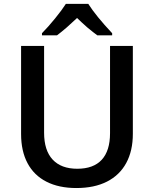

<svg xmlns="http://www.w3.org/2000/svg" viewBox="-20 -948 784 978"><path d="M87.4 -265.6V-713.9H204.6V-272Q204.6 -182.1 248 -135.3Q291.5 -88.4 373.5 -88.4Q456.1 -88.4 498.3 -134.3Q540.5 -180.2 540.5 -269.5V-713.9H656.7V-266.6Q656.7 -179.7 623 -117.7Q589.4 -55.7 524.9 -22.9Q460.4 9.8 369.1 9.8Q279.8 9.8 216.6 -22.5Q153.3 -54.7 120.4 -116.5Q87.4 -178.2 87.4 -265.6ZM315.4 -928.2H429.7Q469.2 -866.2 551.3 -778.8V-768.1H475.6Q458.5 -780.3 424.3 -808.6Q390.1 -838.9 372.6 -856.4Q345.7 -831.1 320.3 -808.6Q292 -784.2 270.5 -768.1H193.8V-778.8Q225.6 -811 260.7 -854.2Q295.9 -897.5 315.4 -928.2Z"/></svg>

Font: Viking Open Sans Light
Style: Bold
Weight: 600
Foundry: Ascender Corporation
Version: Version 2.001